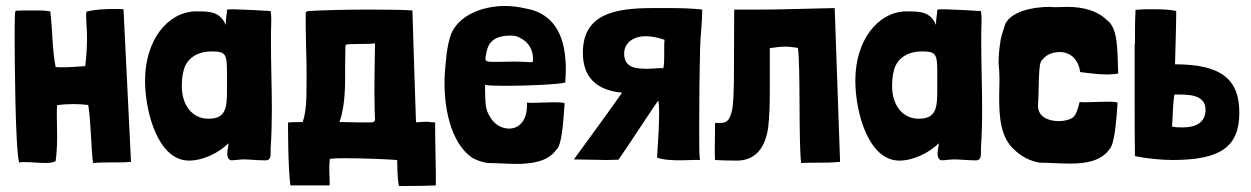

<svg xmlns="http://www.w3.org/2000/svg" viewBox="-20 -535 4183 642"><path d="M133 10C144 10 156 9 166 4C170 -25 171 -52 171 -79C171 -103 170 -127 170 -151C170 -162 170 -172 171 -183C189 -186 208 -187 227 -187C243 -187 259 -186 275 -184C284 -131 284 -47 291 10C316 8 341 8 366 8C384 8 401 8 418 6L393 -504C384 -505 374 -505 365 -505C333 -505 300 -504 269 -496L268 -486C268 -461 271 -435 271 -410C271 -378 269 -346 265 -314C239 -312 214 -310 188 -310C181 -310 173 -310 166 -311C154 -372 156 -435 148 -497C137 -499 126 -500 115 -500C107 -500 89 -500 72 -500C56 -500 39 -500 32 -499L30 -489C29 -462 29 -434 29 -407C29 -342 31 -38 44 9C47 7 51 7 55 7C57 7 60 7 62 7C86 7 109 10 133 10Z M612 2C659 2 712 -24 744 -56C744 -43 740 -36 740 -21C740 -10 743 -2 752 1C767 1 780 -2 795 -2C816 -2 839 1 860 1H872C884 -1 885 -13 885 -26C885 -30 885 -35 885 -40C888 -83 889 -126 889 -169C889 -244 886 -318 886 -393C886 -417 886 -440 887 -464V-474C887 -482 886 -490 885 -498C842 -501 810 -502 787 -503C782 -503 767 -504 755 -504C746 -504 739 -503 739 -502C739 -486 734 -472 735 -451C716 -497 681 -497 633 -497C539 -494 465 -399 465 -266C465 -159 509 2 612 2ZM677 -138C621 -138 588 -186 588 -246C588 -263 589 -282 594 -299C601 -332 632 -363 687 -363C735 -363 739 -355 739 -291C739 -276 739 -258 739 -236C739 -175 736 -138 677 -138Z M943 -125C943 -112 943 26 951 85H1082C1083 76 1081 51 1081 28C1081 16 1082 4 1083 -4C1090 -5 1109 -6 1132 -6C1187 -6 1270 -3 1308 0C1309 22 1308 60 1314 87C1334 87 1391 87 1437 85C1439 61 1434 -84 1435 -126C1416 -125 1422 -128 1406 -128C1399 -128 1389 -127 1371 -126C1370 -146 1361 -437 1359 -500C1337 -502 1281 -503 1218 -503C1142 -503 1055 -501 1010 -498C1006 -497 1002 -495 1002 -491C1002 -418 1004 -367 1005 -315C1005 -293 1005 -273 1005 -254C1005 -203 1004 -161 992 -127C960 -127 948 -126 943 -125ZM1115 -127C1126 -157 1134 -202 1134 -271C1134 -298 1134 -352 1135 -381C1135 -385 1139 -387 1144 -387C1184 -389 1213 -387 1234 -390C1234 -386 1232 -300 1232 -225C1232 -188 1233 -154 1234 -134C1234 -130 1230 -127 1225 -126C1203 -125 1160 -126 1115 -127Z M1610 10C1639 10 1673 13 1707 13C1760 13 1812 5 1840 -34C1859 -50 1863 -122 1868 -190C1859 -193 1846 -193 1831 -193C1807 -193 1778 -191 1757 -191C1751 -191 1746 -192 1742 -192C1745 -131 1715 -105 1682 -105C1657 -105 1631 -120 1617 -147C1602 -171 1603 -193 1602 -233V-251C1614 -249 1640 -248 1671 -248C1745 -248 1850 -253 1870 -259C1871 -273 1872 -288 1872 -302C1872 -399 1844 -489 1736 -507C1714 -512 1692 -515 1669 -515C1592 -515 1516 -484 1489 -423C1473 -379 1471 -333 1467 -284C1462 -176 1487 -58 1558 -8C1574 1 1591 7 1610 10ZM1699 -329C1670 -329 1649 -328 1634 -328C1609 -328 1603 -330 1603 -339C1603 -342 1604 -346 1605 -351C1610 -387 1625 -416 1688 -416C1703 -416 1712 -413 1723 -406C1747 -394 1762 -368 1762 -341C1762 -330 1764 -327 1754 -327C1746 -327 1730 -329 1699 -329Z M2260 1C2280 1 2301 -1 2321 0C2318 -7 2318 -52 2318 -88C2318 -106 2318 -121 2318 -127C2318 -210 2319 -293 2321 -376C2322 -418 2328 -456 2328 -503C2293 -507 2257 -508 2222 -508C2201 -508 2181 -508 2161 -508C2034 -508 1929 -487 1929 -359C1929 -281 1969 -234 2060 -225C2008 -151 1952 -75 1899 -2H1898C1934 -2 1971 0 2007 0C2021 0 2034 -1 2048 -1C2072 -34 2162 -173 2181 -199C2184 -186 2184 -172 2184 -158C2184 -109 2180 -58 2177 -8C2203 1 2233 1 2260 1ZM2146 -305C2108 -305 2067 -307 2067 -356C2067 -395 2103 -414 2138 -414C2160 -414 2181 -409 2202 -402C2201 -393 2201 -384 2201 -375C2201 -366 2201 -357 2201 -348C2201 -334 2201 -321 2198 -307C2181 -308 2163 -305 2146 -305Z M2549 -112C2553 -150 2554 -190 2554 -228C2554 -249 2554 -269 2554 -287V-374C2572 -377 2590 -379 2607 -379C2621 -379 2633 -377 2647 -375H2648C2657 -318 2650 -49 2659 10H2660C2672 9 2691 9 2711 9C2737 9 2764 9 2789 6L2771 -508C2578 -504 2595 -503 2525 -503H2438H2435C2435 -444 2434 -351 2434 -263C2433 -231 2433 -184 2426 -159C2419 -135 2412 -124 2389 -124H2371C2371 -90 2370 -58 2370 -32C2370 -20 2370 -9 2371 0C2385 1 2412 2 2444 2C2506 2 2540 -41 2549 -112Z M2987 2C3034 2 3087 -24 3119 -56C3119 -43 3115 -36 3115 -21C3115 -10 3118 -2 3127 1C3142 1 3155 -2 3170 -2C3191 -2 3214 1 3235 1H3247C3259 -1 3260 -13 3260 -26C3260 -30 3260 -35 3260 -40C3263 -83 3264 -126 3264 -169C3264 -244 3261 -318 3261 -393C3261 -417 3261 -440 3262 -464V-474C3262 -482 3261 -490 3260 -498C3217 -501 3185 -502 3162 -503C3157 -503 3142 -504 3130 -504C3121 -504 3114 -503 3114 -502C3114 -486 3109 -472 3110 -451C3091 -497 3056 -497 3008 -497C2914 -494 2840 -399 2840 -266C2840 -159 2884 2 2987 2ZM3052 -138C2996 -138 2963 -186 2963 -246C2963 -263 2964 -282 2969 -299C2976 -332 3007 -363 3062 -363C3110 -363 3114 -355 3114 -291C3114 -276 3114 -258 3114 -236C3114 -175 3111 -138 3052 -138Z M3457 9C3487 9 3522 12 3557 12C3610 12 3661 4 3689 -35C3707 -53 3712 -123 3717 -192C3708 -195 3695 -195 3681 -195C3655 -195 3626 -193 3605 -193C3599 -193 3594 -194 3590 -194C3586 -177 3579 -150 3566 -141C3555 -134 3538 -130 3520 -130C3485 -130 3448 -145 3451 -186C3454 -233 3452 -275 3457 -316C3459 -327 3462 -333 3466 -336C3475 -347 3486 -354 3500 -358C3508 -360 3516 -361 3523 -361C3562 -361 3586 -334 3592 -294C3616 -291 3651 -286 3682 -286C3696 -286 3709 -287 3719 -289C3716 -377 3718 -442 3680 -469C3648 -500 3600 -512 3549 -512C3536 -512 3524 -511 3511 -511C3504 -511 3498 -511 3491 -512C3428 -512 3360 -495 3341 -454C3337 -441 3326 -410 3325 -395C3321 -371 3319 -347 3319 -323C3321 -307 3322 -288 3322 -269C3322 -250 3321 -230 3321 -209C3321 -143 3326 -75 3371 -35C3394 -12 3423 3 3457 9Z M3900 0C4057 0 4124 -41 4124 -158C4124 -269 4065 -320 3909 -320C3910 -379 3913 -439 3913 -498H3911L3910 -499C3894 -503 3860 -504 3843 -504H3812C3801 -504 3789 -503 3777 -502C3775 -464 3775 -426 3775 -387H3774V-198C3774 -138 3774 -74 3775 -13C3813 -5 3864 0 3900 0ZM3935 -109C3925 -109 3909 -109 3899 -112C3902 -148 3901 -185 3907 -219H3910C3953 -219 4011 -220 4011 -168C4011 -124 3977 -109 3935 -109Z"/></svg>

Font: HEYCLAY
Style: Regular
Weight: 400
Designer: Marcelo Magalhaes
Foundry: Marcelo Magalhães
Version: Version 1.300;hotconv 1.0.109;makeotfexe 2.5.65596